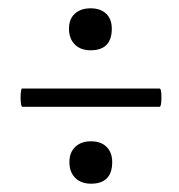

<svg xmlns="http://www.w3.org/2000/svg" viewBox="-20 -433 431 462"><path d="M34 -176Q31 -176 30 -187.5Q29 -199 30 -209.5Q31 -220 33 -220H364Q367 -220 368 -209.5Q369 -199 368 -187.5Q367 -176 364 -176ZM199 9Q175 9 161 -5Q147 -19 147 -43Q147 -66 161 -79.5Q175 -93 199 -93Q223 -93 236.5 -79.5Q250 -66 250 -43Q250 9 199 9ZM198 -312Q174 -312 160 -326Q146 -340 146 -364Q146 -387 160 -400Q174 -413 198 -413Q222 -413 235.5 -400Q249 -387 249 -364Q249 -312 198 -312Z"/></svg>

Font: Cormorant Garamond Light SemiBold
Style: Italic
Weight: 600
Italic angle: -10°
Version: Version 4.001